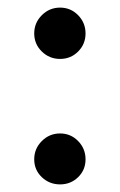

<svg xmlns="http://www.w3.org/2000/svg" viewBox="-20 -474 316 505"><path d="M138 -319Q110 -319 90 -338.5Q70 -358 70 -386Q70 -414 90 -434Q110 -454 138 -454Q166 -454 185.5 -434Q205 -414 205 -386Q205 -358 185.5 -338.5Q166 -319 138 -319ZM138 11Q110 11 90 -8Q70 -27 70 -55Q70 -83 90 -103Q110 -123 138 -123Q166 -123 185.5 -103Q205 -83 205 -55Q205 -27 185.5 -8Q166 11 138 11Z"/></svg>

Font: Lisu Bosa
Style: Regular
Weight: 400
Designer: David Morse, Annie Olsen, Victor Gaultney, Frank Grießhammer (Latin)
Foundry: SIL International
Version: Version 2.000